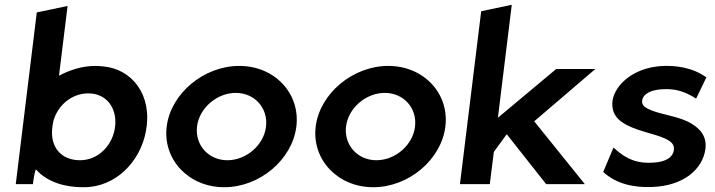

<svg xmlns="http://www.w3.org/2000/svg" viewBox="-20 -771 2995 804"><path d="M331 13C465 13 567 -94 591 -221C620 -374 532 -483 411 -493C401 -494 391 -495 379 -495C325 -495 272 -478 227 -454L263 -746L134 -719L46 0H118C119 -12 124 -47 130 -62C168 -20 229 13 331 13ZM199 -237C200 -247 202 -256 204 -266C222 -329 279 -380 350 -380C428 -380 471 -316 462 -241C453 -164 393 -100 315 -100C237 -100 189 -154 199 -237Z M805 -241C814 -318 888 -382 967 -382C1047 -382 1103 -318 1094 -241C1085 -164 1012 -100 932 -100C853 -100 796 -164 805 -241ZM678 -241C661 -103 770 13 919 13C1068 13 1204 -103 1221 -241C1238 -379 1131 -495 982 -495C833 -495 695 -379 678 -241Z M1429 -241C1438 -318 1512 -382 1591 -382C1671 -382 1727 -318 1718 -241C1709 -164 1636 -100 1556 -100C1477 -100 1420 -164 1429 -241ZM1302 -241C1285 -103 1394 13 1543 13C1692 13 1828 -103 1845 -241C1862 -379 1755 -495 1606 -495C1457 -495 1319 -379 1302 -241Z M2429 0 2217 -263 2473 -482H2309L2065 -278L2123 -751L1995 -724L1906 0H2031L2048 -135L2102 -209L2267 0Z M2506 -51C2561 0 2636 15 2709 12C2842 8 2923 -62 2934 -148C2941 -205 2906 -238 2862 -261C2809 -287 2735 -293 2692 -316C2677 -324 2667 -333 2669 -350C2673 -379 2707 -394 2749 -397C2802 -401 2844 -391 2895 -358L2938 -447C2881 -488 2809 -499 2744 -494C2632 -485 2556 -417 2545 -350C2536 -278 2589 -250 2651 -228C2694 -213 2746 -203 2778 -184C2793 -175 2804 -164 2802 -144C2798 -109 2762 -92 2715 -90C2656 -86 2607 -99 2549 -153Z"/></svg>

Font: Bluebird
Style: Obl
Weight: 400
Designer: Jasper
Foundry: Cannot Into Space Fonts
Version: Version 0.98